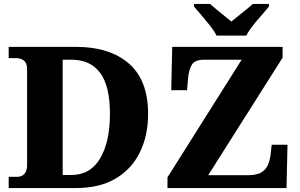

<svg xmlns="http://www.w3.org/2000/svg" viewBox="-20 -951 1519 971"><path d="M24 0V-57H70Q91 -57 104 -72.5Q117 -88 117 -115V-600Q117 -631 101.5 -644Q86 -657 63 -657H24V-714H364Q535 -714 632 -629.5Q729 -545 729 -375Q729 -266 687.5 -181Q646 -96 565 -48Q484 0 364 0ZM340 -66Q437 -66 486.5 -150Q536 -234 536 -375Q536 -516 486.5 -582.5Q437 -649 341 -649H297V-66ZM827 0V-54L1202 -649H1013Q965 -649 950 -623.5Q935 -598 931 -554L926 -495H846L851 -714H1409V-659L1033 -65H1235Q1281 -65 1304.5 -81Q1328 -97 1337 -121.5Q1346 -146 1349 -173L1354 -219H1434L1429 0ZM1075 -771Q1064 -794 1043 -820.5Q1022 -847 999.5 -873Q977 -899 961 -918V-931H1042Q1054 -920 1074 -904Q1094 -888 1114.5 -871Q1135 -854 1150 -842Q1165 -854 1186 -871Q1207 -888 1227 -904Q1247 -920 1259 -931H1340V-918Q1325 -899 1302 -873Q1279 -847 1258 -820.5Q1237 -794 1226 -771Z"/></svg>

Font: Noto Serif ExtraBold
Style: Regular
Weight: 800
Designer: Monotype Design Team
Foundry: Monotype Imaging Inc.
Version: Version 2.014